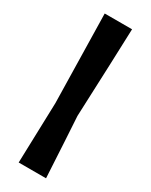

<svg xmlns="http://www.w3.org/2000/svg" viewBox="-190 -760 629 801"><g transform="rotate(30 124.5 -360.0)"><path d="M173.8 -292C181.6 -482.4 187.5 -624 190.4 -718.8C131.8 -718.8 87.9 -718.8 58.6 -718.8C62.5 -529.3 65.4 -386.7 67.4 -292C63.5 -162.1 60.5 -65.4 58.6 -1C117.2 -1 161.1 -1 190.4 -1C183.6 -130.9 177.7 -227.5 173.8 -292Z"/></g></svg>

Font: DropForged
Style: Regular
Weight: 400
Designer: Antoine
Version: Version 1.0